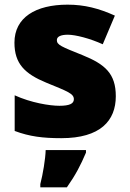

<svg xmlns="http://www.w3.org/2000/svg" viewBox="-20 -583 557 824"><path d="M477 -170C477 -267 431 -307 335 -346C243 -383 224 -390 224 -411C224 -426 241 -434 271 -434C304 -434 366 -418 421 -393L473 -516C404 -547 343 -563 270 -563C133 -563 42 -508 42 -400C42 -309 87 -266 179 -228C272 -190 297 -181 297 -157C297 -138 278 -129 235 -129C193 -129 113 -142 43 -174V-21C107 3 164 10 243 10C411 10 477 -65 477 -170ZM349 72V61H176C175 99 164 165 153 207V221H267C305 167 326 126 349 72Z"/></svg>

Font: Noto Sans Myanmar UI Black
Style: Regular
Weight: 900
Designer: Monotype Design Team
Foundry: Monotype Imaging Inc.
Version: Version 2.103